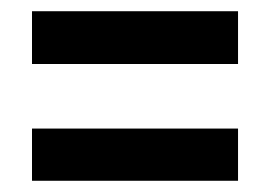

<svg xmlns="http://www.w3.org/2000/svg" viewBox="-20 -487 478 342"><path d="M37 -373V-467H404V-373ZM37 -165V-258H404V-165Z"/></svg>

Font: Inconsolata SemiCondensed ExtraBold
Style: Regular
Weight: 800
Width: 4
Monospace: yes
Designer: Raph Levien, Cyreal, Brenton Simpson
Foundry: Raph Levien, Cyreal, Google
Version: Version 3.100; ttfautohint (v1.8.4.7-5d5b)